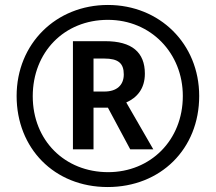

<svg xmlns="http://www.w3.org/2000/svg" viewBox="-20 -744 870 774"><path d="M414 10C627 10 783 -143 783 -357C783 -568 623 -724 415 -724C206 -724 47 -568 47 -357C47 -147 198 10 414 10ZM416 -50C241 -50 112 -178 112 -356C112 -533 238 -664 415 -664C588 -664 717 -530 717 -357C717 -178 586 -50 416 -50ZM274 -142H357V-310H415L505 -142H598L489 -331C532 -350 564 -386 564 -447C564 -533 512 -578 404 -578H274ZM401 -375H357V-508H400C457 -508 479 -489 479 -444C479 -401 451 -375 401 -375Z"/></svg>

Font: Noto Sans SemiCondensed SemiBold
Style: Italic
Weight: 600
Width: 4
Italic angle: -12°
Designer: Monotype Design Team
Foundry: Monotype Imaging Inc.
Version: Version 2.013